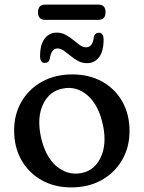

<svg xmlns="http://www.w3.org/2000/svg" viewBox="-20 -804 626 836"><path d="M294.5 -480Q368.5 -480 424.8 -448.8Q481 -417.5 512.5 -361.8Q544 -306 544 -234Q544 -163 511.8 -107.5Q479.5 -52 422.5 -20Q365.5 12 290.5 12Q217 12 160.8 -19.8Q104.5 -51.5 73 -107.5Q41.5 -163.5 41.5 -236.5Q41.5 -306 73.5 -361.2Q105.5 -416.5 162.8 -448.2Q220 -480 294.5 -480ZM334.5 -50.5Q392 -61.5 418.8 -119Q445.5 -176.5 428.5 -258.5Q410 -346 361.8 -388.2Q313.5 -430.5 253.5 -418.5Q195.5 -407.5 168 -351Q140.5 -294.5 157.5 -211Q176 -123 225.2 -81Q274.5 -39 334.5 -50.5ZM359 -529Q337 -529 319.5 -538.8Q302 -548.5 286.8 -561Q271.5 -573.5 258 -583.2Q244.5 -593 231 -593Q203 -593 197 -548.5Q192.5 -530 175.5 -530Q154.5 -530 154.5 -559.5Q154.5 -610.5 174.8 -636.2Q195 -662 227 -662Q248.5 -662 266.2 -652.2Q284 -642.5 299 -630Q314 -617.5 327.5 -607.8Q341 -598 355 -598Q383.5 -598 388.5 -642.5Q393 -661.5 410.5 -661.5Q431 -661.5 431 -631.5Q431 -580 411 -554.5Q391 -529 359 -529ZM145.5 -750.5Q145.5 -784 177 -784H408.5Q439.5 -784 439.5 -751Q439.5 -717.5 408.5 -717.5H177Q145.5 -717.5 145.5 -750.5Z"/></svg>

Font: Fraunces 9pt SuperSoft
Style: Regular
Weight: 400
Version: Version 1.000;[b76b70a41]